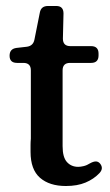

<svg xmlns="http://www.w3.org/2000/svg" viewBox="-20 -611 367 641"><path d="M281 -66Q292 -72 300 -72Q308 -72 314 -65Q327 -49 312 -33Q293 -13 265.5 -1.5Q238 10 200 10Q145 10 113.5 -17.5Q82 -45 82 -104Q82 -117 82 -127.5Q82 -138 83 -148V-376Q83 -401 58 -401H37Q12 -401 12 -425Q12 -448 35 -451L70 -455Q91 -458 95 -479L113 -569Q117 -591 140 -591H168Q192 -591 192 -566L190 -482Q190 -457 215 -457H284Q309 -457 309 -432V-426Q309 -401 284 -401H214Q189 -401 189 -376V-123Q189 -86 203.5 -70Q218 -54 241 -54Q249 -54 259.5 -56.5Q270 -59 281 -66Z"/></svg>

Font: Song Myung
Style: Regular
Weight: 400
Designer: JIKJI
Foundry: JIKJI
Version: Version 1.00